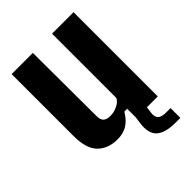

<svg xmlns="http://www.w3.org/2000/svg" viewBox="-218 -705 967 967"><g transform="rotate(-45 265.5 -221.5)"><path d="M188 10Q122 10 82.5 -29.2Q43 -68.5 43 -159V-600H194L196 -146Q196 -122 208 -110.5Q220 -99 247 -99Q271 -99 296.2 -110.8Q321.5 -122.5 331 -142V-600H484V0H331V-65H311Q286.5 -24.5 257.2 -7.2Q228 10 188 10ZM488 157H456Q380.5 157 348.8 128Q317 99 326 33L332 -10H408L402 33Q398.5 62 411.5 74.5Q424.5 87 456 87H488Z"/></g></svg>

Font: Big Shoulders Text Thin Black
Style: Regular
Weight: 900
Version: Version 2.002